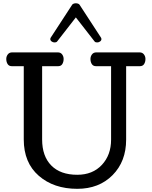

<svg xmlns="http://www.w3.org/2000/svg" viewBox="-20 -1163 944 1195"><path d="M19 0ZM460.9 12.2Q314.5 12.2 221.2 -69.1Q127.9 -150.4 127.9 -294.9V-751H54.2Q35.6 -751 27.3 -764.4Q19 -777.8 19 -795.9Q19 -812 28.6 -824.5Q38.1 -836.9 55.2 -836.9H340.3Q357.4 -836.9 366.7 -824.5Q376 -812 376 -795.9Q376 -777.8 367.9 -764.4Q359.9 -751 341.3 -751H242.2V-294.9Q242.2 -190.9 299.1 -133.1Q356 -75.2 460.9 -75.2Q556.6 -75.2 614 -136.7Q671.4 -198.2 671.4 -293.9V-751H578.1Q559.6 -751 551.3 -764.4Q543 -777.8 543 -795.9Q543 -812 552.5 -824.5Q562 -836.9 579.1 -836.9H849.1Q866.2 -836.9 875.7 -824.5Q885.3 -812 885.3 -795.9Q885.3 -777.8 877 -764.4Q868.7 -751 850.1 -751H765.1V-293.9Q765.1 -158.2 680.7 -73Q596.2 12.2 460.9 12.2ZM452.1 -1142.6Q459 -1142.6 465.3 -1140.4Q471.7 -1138.2 474.6 -1134.3L606.4 -932.1Q608.9 -929.2 610.1 -926Q611.3 -922.9 611.3 -919.9Q611.3 -911.1 603 -905Q594.7 -898.9 585 -898.9Q580.6 -898.9 575.9 -900.1Q571.3 -901.4 568.4 -905.3L452.1 -1054.7L335.9 -905.3Q333 -901.4 328.4 -900.1Q323.7 -898.9 319.3 -898.9Q309.6 -898.9 301.3 -905Q293 -911.1 293 -919.9Q293 -922.9 294.2 -926Q295.4 -929.2 297.9 -932.1L429.7 -1134.3Q432.6 -1138.2 439 -1140.4Q445.3 -1142.6 452.1 -1142.6Z"/></svg>

Font: Cutive
Style: Regular
Weight: 400
Designer: Vernon Adams
Version: Version 1.002